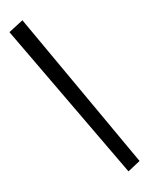

<svg xmlns="http://www.w3.org/2000/svg" viewBox="-107 -831 913 1178"><g transform="rotate(-10 349.5 -242.0)"><path d="M596 271 25 -697 116 -755 674 220Z"/></g></svg>

Font: Lora
Style: Bold
Weight: 700
Designer: Olga Karpushina, Alexei Vanyashin (Cyrillic)
Foundry: Cyreal
Version: Version 3.006; ttfautohint (v1.8.4.7-5d5b);gftools[0.9.30]